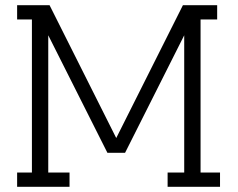

<svg xmlns="http://www.w3.org/2000/svg" viewBox="-20 -720 917 740"><path d="M626 0V-55H690V-584L462 -131H394L166 -584V-55H248V0H46V-55H103V-645H46V-700H171L428 -188L685 -700H817V-645H753V-55H828V0Z"/></svg>

Font: Antic Slab
Style: Regular
Weight: 400
Designer: Santiago Orozco
Foundry: Santiago Orozco
Version: Version 001.002